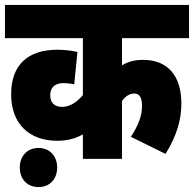

<svg xmlns="http://www.w3.org/2000/svg" viewBox="-20 -642 784 776"><path d="M744 -488V-622H0V-488H315V-258C294 -232 264 -210 231 -210C201 -210 183 -226 183 -257C183 -289 202 -306 237 -306C252 -306 268 -304 280 -301L293 -432C267 -438 239 -441 212 -441C95 -441 25 -382 25 -261C25 -140 100 -73 211 -73C251 -73 286 -82 315 -99V0H473V-233C484 -250 502 -264 522 -264C543 -264 554 -249 554 -214C554 -172 538 -134 509 -89L649 -20C696 -96 713 -160 713 -224C713 -334 659 -400 559 -400C524 -400 498 -393 473 -378V-488ZM60 35C60 81 89 114 136 114C182 114 211 81 211 35C211 -10 182 -44 136 -44C89 -44 60 -10 60 35Z"/></svg>

Font: Noto Sans Devanagari Condensed Black
Style: Regular
Weight: 900
Width: 3
Designer: Jelle Bosma - Monotype Design Team
Foundry: Monotype Imaging Inc.
Version: Version 2.004